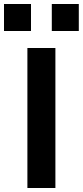

<svg xmlns="http://www.w3.org/2000/svg" viewBox="-52 -940 414 960"><path d="M85 0V-700H225V0ZM-32 -785V-920H103V-785ZM207 -785V-920H342V-785Z"/></svg>

Font: Quantico
Style: Bold
Weight: 700
Designer: Matt Desmond
Foundry: MADtype
Version: Version 2.002